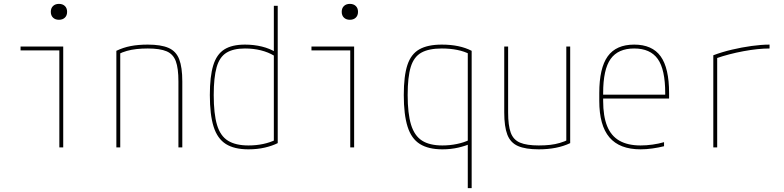

<svg xmlns="http://www.w3.org/2000/svg" viewBox="-20 -760 4040 990"><path d="M286 0V-500H86V-520H306V0ZM284 -658Q265 -658 253.5 -669Q242 -680 242 -699Q242 -718 253.5 -729Q265 -740 284 -740Q303 -740 314.5 -729Q326 -718 326 -699Q326 -680 314.5 -669Q303 -658 284 -658Z M580 -498Q615 -515 654 -522.5Q693 -530 742 -530Q810 -530 849 -513Q888 -496 904 -454.5Q920 -413 920 -340V0H900V-340Q900 -408 886.5 -444.5Q873 -481 839 -495.5Q805 -510 742 -510Q711 -510 684 -507Q657 -504 634 -497.5Q611 -491 589 -480L600 -494V0H580Z M1261 10Q1188 10 1144.5 -17.5Q1101 -45 1081.5 -106.5Q1062 -168 1062 -270Q1062 -366 1079.5 -423Q1097 -480 1136.5 -505Q1176 -530 1243 -530Q1289 -530 1330 -520Q1371 -510 1403 -490L1393 -473Q1363 -491 1325 -500.5Q1287 -510 1243 -510Q1183 -510 1147.5 -488Q1112 -466 1097 -413.5Q1082 -361 1082 -270Q1082 -173 1099 -116Q1116 -59 1155.5 -34.5Q1195 -10 1261 -10Q1341 -10 1403 -40L1392 -22V-730H1412V-22Q1384 -8 1345.5 1Q1307 10 1261 10Z M1786 0V-500H1586V-520H1806V0ZM1784 -658Q1765 -658 1753.5 -669Q1742 -680 1742 -699Q1742 -718 1753.5 -729Q1765 -740 1784 -740Q1803 -740 1814.5 -729Q1826 -718 1826 -699Q1826 -680 1814.5 -669Q1803 -658 1784 -658Z M2392 210V-498L2403 -480Q2375 -495 2338 -502.5Q2301 -510 2258 -510Q2191 -510 2152.5 -488.5Q2114 -467 2098 -415Q2082 -363 2082 -270Q2082 -174 2099.5 -117Q2117 -60 2156 -35Q2195 -10 2261 -10Q2299 -10 2335.5 -17.5Q2372 -25 2401 -39L2410 -21Q2382 -8 2343.5 1Q2305 10 2261 10Q2189 10 2145 -17.5Q2101 -45 2081.5 -107Q2062 -169 2062 -270Q2062 -368 2080.5 -424.5Q2099 -481 2142 -505.5Q2185 -530 2258 -530Q2350 -530 2412 -498V210Z M2758 10Q2690 10 2651 -7Q2612 -24 2596 -65.5Q2580 -107 2580 -180V-520H2600V-180Q2600 -113 2613.5 -76Q2627 -39 2661.5 -24.5Q2696 -10 2758 -10Q2790 -10 2816.5 -13Q2843 -16 2866.5 -23Q2890 -30 2911 -40L2900 -26V-520H2920V-22Q2853 10 2758 10Z M3283 10Q3175 10 3122.5 -51.5Q3070 -113 3070 -240V-280Q3070 -409 3113.5 -469.5Q3157 -530 3250 -530Q3343 -530 3386.5 -469.5Q3430 -409 3430 -280V-252H3080V-272H3420L3410 -262V-280Q3410 -402 3371.5 -456Q3333 -510 3250 -510Q3167 -510 3128.5 -456Q3090 -402 3090 -280V-240Q3090 -161 3110.5 -110Q3131 -59 3174 -34.5Q3217 -10 3283 -10Q3313 -10 3345 -14.5Q3377 -19 3404 -27V-6Q3376 1 3344 5.5Q3312 10 3283 10Z M3658 -475Q3703 -492 3754 -504Q3805 -516 3855.5 -523Q3906 -530 3948 -530V-510Q3889 -510 3813.5 -496Q3738 -482 3672 -459L3678 -470V0H3658Z"/></svg>

Font: M PLUS 1 Code Thin
Style: Regular
Weight: 250
Designer: Coji Morishita
Foundry: UNDERFOREST DESIGN
Version: Version 1.002